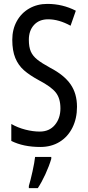

<svg xmlns="http://www.w3.org/2000/svg" viewBox="-20 -744 453 985"><path d="M187 10Q100 10 38 -21V-108Q71 -89 110 -79Q149 -69 184 -69Q233 -69 261.5 -103Q290 -137 290 -188Q290 -239 266.5 -269Q243 -299 180 -332Q132 -358 103 -383.5Q74 -409 58.5 -446.5Q43 -484 43 -540Q43 -593 66 -635Q89 -677 130 -700.5Q171 -724 223 -724Q301 -724 369 -689L342 -612Q282 -645 227 -645Q181 -645 154.5 -616Q128 -587 128 -540Q128 -503 138 -480Q148 -457 171 -438.5Q194 -420 238 -396Q309 -359 342 -311.5Q375 -264 375 -196Q375 -136 351.5 -89Q328 -42 285.5 -16Q243 10 187 10ZM243 71Q232 108 213 149.5Q194 191 174 221H128V210Q137 180 147 134.5Q157 89 160 61H243Z"/></svg>

Font: Noto Sans UI Cond
Style: Regular
Weight: 400
Width: 3
Designer: Monotype Design Team
Foundry: Monotype Imaging Inc.
Version: Version 1.001